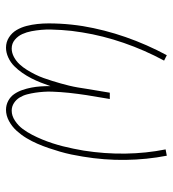

<svg xmlns="http://www.w3.org/2000/svg" viewBox="12 -580 576 640"><g transform="rotate(90 300.0 -260.0)"><path d="M346 8Q346 8 346 8Q346 8 346 8Q330 8 316 0.5Q302 -7 293.5 -19.5Q285 -32 280 -46.5Q275 -61 272 -76.5Q269 -92 268 -107.5Q267 -123 267 -140Q261 -123 255 -107.5Q249 -92 241 -76.5Q233 -61 223 -46.5Q213 -32 200.5 -19.5Q188 -7 171.5 0.5Q155 8 139 8Q139 8 139 8Q139 8 139 8Q120 8 104.5 -2Q89 -12 80 -27.5Q71 -43 66.5 -60.5Q62 -78 60 -96.5Q58 -115 58 -134Q58 -153 59 -172Q60 -191 62 -210Q64 -229 67 -248Q79 -320 103.5 -390.5Q128 -461 164 -528L182 -519Q147 -454 123 -384.5Q99 -315 88 -246Q85 -228 83 -211Q81 -194 80 -177Q79 -160 78.5 -143Q78 -126 79.5 -109.5Q81 -93 84 -77Q87 -61 93.5 -46.5Q100 -32 112.5 -21.5Q125 -11 142 -11Q156 -11 170 -18.5Q184 -26 194.5 -37.5Q205 -49 213 -62Q221 -75 228 -89Q235 -103 240 -117Q245 -131 249.5 -145.5Q254 -160 258 -174Q262 -188 265.5 -202.5Q269 -217 271.5 -231.5Q274 -246 276 -260L289 -338H310L297 -260Q295 -246 293 -231.5Q291 -217 289.5 -202.5Q288 -188 287 -174Q286 -160 285.5 -145.5Q285 -131 286 -117Q287 -103 289 -89.5Q291 -76 294.5 -62.5Q298 -49 305 -37.5Q312 -26 323.5 -18.5Q335 -11 349 -11Q366 -11 382.5 -22Q399 -33 410 -48Q421 -63 429.5 -79.5Q438 -96 445 -113Q452 -130 457.5 -147Q463 -164 467.5 -181.5Q472 -199 475.5 -216.5Q479 -234 482 -251Q493 -321 492 -390Q491 -459 478 -524L499 -528Q512 -461 513 -390.5Q514 -320 502 -248Q499 -229 495 -210Q491 -191 485.5 -172Q480 -153 473.5 -134Q467 -115 459 -96.5Q451 -78 440.5 -60.5Q430 -43 416 -27.5Q402 -12 383.5 -2Q365 8 346 8Z"/></g></svg>

Font: Iosevka SS04 Th Ex Obl
Style: Regular
Weight: 100
Width: 7
Italic angle: -9°
Monospace: yes
Designer: Belleve Invis
Foundry: Belleve Invis
Version: Version 19.0.0; ttfautohint (v1.8.4)